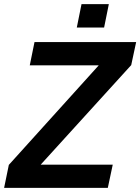

<svg xmlns="http://www.w3.org/2000/svg" viewBox="-50 -915 683 935"><path d="M324 -781H457L480 -895H347ZM-30 0H475L499 -113H148L589 -598L613 -710H118L95 -597H431L-7 -112Z"/></svg>

Font: Geist SemiBold
Style: Italic
Weight: 600
Italic angle: -12°
Designer: Basement.studio, Andrés Briganti, Mateo Zaragoza
Foundry: Basement.studio, Vercel, Andrés Briganti, Guido Ferreyra, Mateo Zaragoza
Version: Version 1.500